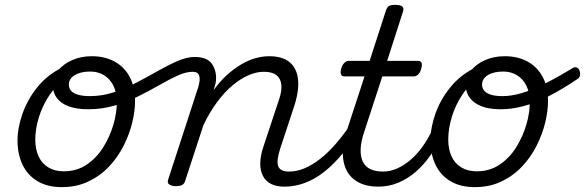

<svg xmlns="http://www.w3.org/2000/svg" viewBox="-20 -750 2404 789"><path d="M234 19Q175 19 134 -5.5Q93 -30 72.5 -73.5Q52 -117 52 -172Q52 -225 72.5 -283Q93 -341 132.5 -390.5Q172 -440 230.5 -470Q289 -500 366 -500Q381 -500 382.5 -491Q384 -482 379 -472.5Q374 -463 363 -463Q316 -463 278 -444.5Q240 -426 212 -395.5Q184 -365 164 -326.5Q144 -288 134.5 -249Q125 -210 125 -177Q125 -136 139 -106.5Q153 -77 179.5 -61.5Q206 -46 242 -46Q296 -46 337 -74Q378 -102 405 -146Q432 -190 446 -238Q460 -286 460 -328Q460 -371 445.5 -399Q431 -427 406.5 -441.5Q382 -456 351 -456Q336 -456 329 -465.5Q322 -475 323 -487.5Q324 -500 333 -509.5Q342 -519 357 -519Q411 -519 451 -497Q491 -475 513 -434Q535 -393 535 -335Q535 -294 523.5 -246.5Q512 -199 488.5 -152Q465 -105 429 -66.5Q393 -28 344 -4.5Q295 19 234 19Z M342 -301Q295 -301 262.5 -313Q230 -325 213.5 -347.5Q197 -370 197 -398Q197 -433 218.5 -460Q240 -487 276.5 -503Q313 -519 357 -519Q373 -519 380 -509.5Q387 -500 385.5 -487.5Q384 -475 375.5 -465.5Q367 -456 351 -456Q312 -456 287.5 -441.5Q263 -427 263 -402Q263 -387 272.5 -376.5Q282 -366 301.5 -360.5Q321 -355 350 -355Q400 -355 448.5 -371Q497 -387 543 -411.5Q589 -436 631.5 -460Q674 -484 711.5 -500Q749 -516 780 -516Q796 -516 802 -506.5Q808 -497 806.5 -485Q805 -473 796 -464Q787 -455 772 -455Q744 -455 710 -439.5Q676 -424 636 -401Q596 -378 550 -355Q504 -332 452 -316.5Q400 -301 342 -301Z M1149 17Q1115 17 1093 5.5Q1071 -6 1060 -28Q1049 -50 1049.5 -80Q1050 -110 1062 -146L1127 -342Q1139 -377 1136 -402.5Q1133 -428 1115.5 -441.5Q1098 -455 1064 -455Q1034 -455 1001.5 -441Q969 -427 936 -399.5Q903 -372 872.5 -331Q842 -290 816 -236L741 -7Q738 4 729.5 9.5Q721 15 701 15Q688 15 677 9Q666 3 671 -12L795 -393Q804 -424 798.5 -439.5Q793 -455 772 -455Q759 -455 754 -464Q749 -473 750 -485Q751 -497 758.5 -506.5Q766 -516 780 -516Q806 -516 824 -508.5Q842 -501 852 -486Q862 -471 866 -451Q870 -431 866 -408L858 -380Q885 -417 913.5 -442.5Q942 -468 971.5 -485.5Q1001 -503 1030 -511Q1059 -519 1086 -519Q1140 -519 1169.5 -495Q1199 -471 1204.5 -425.5Q1210 -380 1190 -317L1131 -138Q1115 -88 1123.5 -66.5Q1132 -45 1168 -45Q1180 -45 1185 -35.5Q1190 -26 1188 -14Q1186 -2 1176.5 7.5Q1167 17 1149 17Z M1149 17Q1137 17 1131 7.5Q1125 -2 1127.5 -14Q1130 -26 1140 -35.5Q1150 -45 1168 -45Q1199 -45 1230.5 -58Q1262 -71 1295.5 -97Q1329 -123 1363 -162.5Q1397 -202 1432 -256Q1441 -269 1451 -268Q1461 -267 1467 -257.5Q1473 -248 1467 -237Q1430 -171 1391 -123Q1352 -75 1312.5 -44Q1273 -13 1232 2Q1191 17 1149 17Z M1535 17Q1488 17 1455.5 0.5Q1423 -16 1406 -46.5Q1389 -77 1388.5 -120Q1388 -163 1406 -216L1478 -436H1395Q1385 -436 1381.5 -444Q1378 -452 1382 -468Q1387 -484 1395.5 -492Q1404 -500 1413 -500H1499L1565 -704Q1570 -720 1578 -725Q1586 -730 1603 -730Q1627 -730 1634 -722.5Q1641 -715 1635 -699L1571 -500H1697Q1708 -500 1712 -492.5Q1716 -485 1711 -468Q1707 -452 1698.5 -444Q1690 -436 1680 -436H1551L1478 -212Q1463 -169 1462 -137Q1461 -105 1471.5 -84.5Q1482 -64 1503 -54.5Q1524 -45 1554 -45Q1566 -45 1570.5 -35.5Q1575 -26 1573.5 -14Q1572 -2 1562 7.5Q1552 17 1535 17Z M1536 17Q1524 17 1518 7.5Q1512 -2 1514.5 -14Q1517 -26 1527 -35.5Q1537 -45 1555 -45Q1583 -45 1611.5 -57.5Q1640 -70 1667.5 -93.5Q1695 -117 1717.5 -149Q1740 -181 1758 -219Q1762 -232 1773 -231.5Q1784 -231 1792 -222.5Q1800 -214 1796 -202Q1778 -154 1750 -113.5Q1722 -73 1688.5 -44Q1655 -15 1616 1Q1577 17 1536 17Z M1931 19Q1872 19 1831 -5.5Q1790 -30 1769.5 -73.5Q1749 -117 1749 -172Q1749 -226 1769.5 -283.5Q1790 -341 1830 -390.5Q1870 -440 1928.5 -470Q1987 -500 2063 -500L2061 -463Q2001 -463 1956.5 -435.5Q1912 -408 1882 -364Q1852 -320 1837 -270.5Q1822 -221 1822 -177Q1822 -136 1836 -106.5Q1850 -77 1876.5 -61.5Q1903 -46 1939 -46Q1993 -46 2034 -74Q2075 -102 2102 -146Q2129 -190 2143 -238Q2157 -286 2157 -328Q2157 -371 2142.5 -399Q2128 -427 2103.5 -441.5Q2079 -456 2048 -456Q2009 -456 1985 -441.5Q1961 -427 1961 -402Q1961 -387 1970.5 -376.5Q1980 -366 1998.5 -360.5Q2017 -355 2045 -355Q2081 -355 2122.5 -367Q2164 -379 2215.5 -404.5Q2267 -430 2331 -469Q2342 -476 2350 -472.5Q2358 -469 2361.5 -459.5Q2365 -450 2363.5 -440.5Q2362 -431 2354 -426Q2289 -382 2233.5 -354Q2178 -326 2130 -313.5Q2082 -301 2037 -301Q1991 -301 1959.5 -313Q1928 -325 1911 -347.5Q1894 -370 1894 -398Q1894 -433 1915.5 -460Q1937 -487 1973.5 -503Q2010 -519 2054 -519Q2108 -519 2148 -497Q2188 -475 2210 -434Q2232 -393 2232 -335Q2232 -294 2220.5 -246.5Q2209 -199 2185.5 -152Q2162 -105 2126 -66.5Q2090 -28 2041 -4.5Q1992 19 1931 19Z"/></svg>

Font: Playwrite CO Light
Style: Regular
Weight: 300
Version: Version 1.002